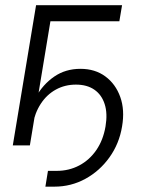

<svg xmlns="http://www.w3.org/2000/svg" viewBox="-20 -549 557 725"><path d="M151.4 155.8 161.1 96.2H193.8Q240.7 96.2 279.3 75.7Q317.9 55.2 343.8 17.6Q369.6 -20 378.4 -71.3Q386.7 -120.6 375.2 -156Q363.8 -191.4 336.2 -210.4Q308.6 -229.5 266.6 -229.5Q225.1 -229.5 190.9 -210.7Q156.7 -191.9 134 -157.2Q111.3 -122.6 103 -75.2H78.6Q88.4 -133.3 115.2 -181.9Q142.1 -230.5 184.8 -259.8Q227.5 -289.1 283.7 -289.1Q338.9 -289.1 377.7 -260.5Q416.5 -231.9 434.1 -182.9Q451.7 -133.8 440.9 -71.3Q430.2 -6.3 393.3 45.2Q356.4 96.7 302.5 126.2Q248.5 155.8 185.5 155.8ZM440.9 -529.3 430.7 -468.8H170.4L92.8 0H28.3L116.2 -529.3Z"/></svg>

Font: Inter 24pt Light
Style: Italic
Weight: 300
Italic angle: -9.3988°
Designer: Rasmus Andersson
Foundry: rsms
Version: Version 4.001;git-66647c0bb